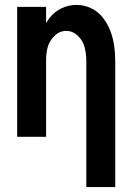

<svg xmlns="http://www.w3.org/2000/svg" viewBox="-20 -558 540 783"><path d="M332 205V-310Q332 -337 325.5 -364Q319 -391 298 -411.5Q277 -432 250 -432Q223 -432 202 -411.5Q181 -391 174 -364Q168 -339 168 -314V0H50V-530H168V-464Q175 -476 183 -486Q203 -511 231.5 -524.5Q260 -538 292 -538Q323 -538 351.5 -524.5Q380 -511 399.5 -486Q419 -461 430 -432Q441 -403 445.5 -372Q450 -341 450 -310V205Z"/></svg>

Font: Iosevka SS01
Style: Bold
Weight: 700
Monospace: yes
Designer: Belleve Invis
Foundry: Belleve Invis
Version: 2.3.3; ttfautohint (v1.8.3)